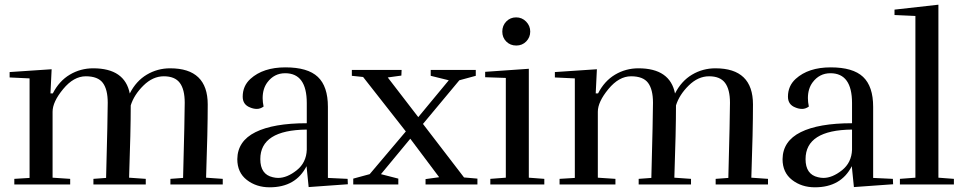

<svg xmlns="http://www.w3.org/2000/svg" viewBox="-20 -786 4111 818"><path d="M705 -495Q865 -495 865 -341Q865 -230 858 -29L929 -24V0H706V-24L760 -28Q767 -292 767 -348.5Q767 -405 746 -433Q725 -461 678 -461Q631 -461 591 -421.5Q551 -382 537 -337Q537 -229 530 -29L601 -24V0H378V-24L432 -28Q439 -292 439 -348.5Q439 -405 418 -433Q397 -461 345.5 -461Q294 -461 249 -406.5Q204 -352 204 -310V-29L279 -24V0H41V-24L106 -28V-452L21 -456V-479L200 -491L195 -388H205Q232 -441 277.5 -468Q323 -495 377 -495Q512 -495 533 -387V-388Q560 -441 605.5 -468Q651 -495 705 -495Z M1089 -108Q1089 -43 1142 -31Q1154 -28 1165 -28Q1203 -28 1244 -60.5Q1285 -93 1287 -148V-234Q1089 -232 1089 -108ZM1129 12Q1072 12 1031.5 -19.5Q991 -51 991 -108Q992 -185 1068.5 -223Q1145 -261 1287 -261V-347Q1287 -474 1195 -474Q1148 -474 1119 -435Q1099 -408 1099 -368Q1099 -351 1103 -332Q1089 -322 1074.5 -322Q1060 -322 1046 -328Q1014 -340 1014 -374Q1014 -420 1047 -450Q1101 -499 1196 -499Q1291 -499 1334 -458.5Q1377 -418 1377 -331V-28L1461 -24L1462 -1L1295 11L1286 -78Q1240 12 1129 12Z M1677 0H1485V-25L1555 -44L1709 -226L1527 -458L1479 -463V-488H1691L1690 -464L1632 -456L1762 -287L1892 -444L1815 -463V-488H2007V-463L1937 -444L1782 -258L1957 -30L2014 -25V0H1793V-23L1851 -31L1728 -195L1603 -44L1677 -25Z M2239 -651.5Q2239 -627 2222 -609.5Q2205 -592 2179.5 -592Q2154 -592 2137 -609Q2120 -626 2120 -651.5Q2120 -677 2137 -694.5Q2154 -712 2179 -712Q2204 -712 2221.5 -694Q2239 -676 2239 -651.5ZM2069 0V-24L2135 -29V-454L2047 -457V-480L2233 -493V-29L2299 -24V0Z M3028 -495Q3188 -495 3188 -341Q3188 -230 3181 -29L3252 -24V0H3029V-24L3083 -28Q3090 -292 3090 -348.5Q3090 -405 3069 -433Q3048 -461 3001 -461Q2954 -461 2914 -421.5Q2874 -382 2860 -337Q2860 -229 2853 -29L2924 -24V0H2701V-24L2755 -28Q2762 -292 2762 -348.5Q2762 -405 2741 -433Q2720 -461 2668.5 -461Q2617 -461 2572 -406.5Q2527 -352 2527 -310V-29L2602 -24V0H2364V-24L2429 -28V-452L2344 -456V-479L2523 -491L2518 -388H2528Q2555 -441 2600.5 -468Q2646 -495 2700 -495Q2835 -495 2856 -387V-388Q2883 -441 2928.5 -468Q2974 -495 3028 -495Z M3412 -108Q3412 -43 3465 -31Q3477 -28 3488 -28Q3526 -28 3567 -60.5Q3608 -93 3610 -148V-234Q3412 -232 3412 -108ZM3452 12Q3395 12 3354.5 -19.5Q3314 -51 3314 -108Q3315 -185 3391.5 -223Q3468 -261 3610 -261V-347Q3610 -474 3518 -474Q3471 -474 3442 -435Q3422 -408 3422 -368Q3422 -351 3426 -332Q3412 -322 3397.5 -322Q3383 -322 3369 -328Q3337 -340 3337 -374Q3337 -420 3370 -450Q3424 -499 3519 -499Q3614 -499 3657 -458.5Q3700 -418 3700 -331V-28L3784 -24L3785 -1L3618 11L3609 -78Q3563 12 3452 12Z M4044 0H3814V-24L3880 -29V-718L3791 -722V-745L3978 -766V-29L4044 -24Z"/></svg>

Font: Rufina
Style: Regular
Weight: 400
Designer: Martin Sommaruga
Foundry: Martin Sommaruga
Version: Version 1.001